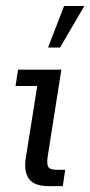

<svg xmlns="http://www.w3.org/2000/svg" viewBox="-20 -634 307 654"><path d="M146 0Q97.2 0 78.9 -24.5Q60.6 -49 67.8 -95.8L106.9 -341H32.9L41.4 -396.7H189L142.7 -102.3Q138.7 -78 143.8 -66.8Q148.9 -55.6 174 -55.6H202.1L193.9 0ZM143.7 -472.2 198.3 -613.5H267.3L184.6 -472.2Z"/></svg>

Font: Rokkitt SemiBold
Style: Italic
Weight: 600
Italic angle: -9°
Designer: Vernon Adams
Foundry: Vernon Adams
Version: Version 3.103